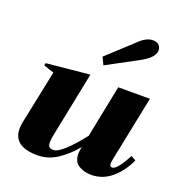

<svg xmlns="http://www.w3.org/2000/svg" viewBox="-144 -932 1002 1065"><g transform="rotate(20 357.0 -399.5)"><path d="M367 -584 346 -628 497 -767Q539 -809 578 -809Q606 -809 617.5 -793.5Q629 -778 626 -758Q621 -737 603 -719.5Q585 -702 553 -684ZM714 -149Q683 -80 630.5 -35Q578 10 510 10Q468 10 436 -9.5Q404 -29 404 -76Q404 -89 407 -105L409 -117Q365 -63 310.5 -26.5Q256 10 193 10Q50 10 50 -96Q50 -116 54 -133L120 -452Q103 -456 59 -472L62 -486L317 -511L241 -135Q234 -103 234 -82Q234 -62 241.5 -55Q249 -48 266 -48Q291 -48 333 -87Q375 -126 424 -189L486 -498H673L595 -115Q591 -95 591 -88Q591 -68 606 -68Q622 -68 643.5 -96.5Q665 -125 686 -165Z"/></g></svg>

Font: Trirong Black
Style: Italic
Weight: 900
Italic angle: -12°
Designer: Katatrad Team
Foundry: CadsonDemak
Version: Version 1.001